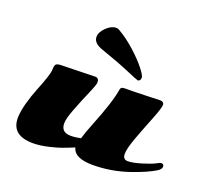

<svg xmlns="http://www.w3.org/2000/svg" viewBox="-142 -1014 1298 1207"><g transform="rotate(20 506.5 -410.5)"><path d="M197.8 -502.4 418.5 -507.8Q431.2 -507.8 437.5 -500.2Q443.8 -492.7 443.8 -477.8Q443.8 -462.9 416.7 -400.6Q389.6 -338.4 362.3 -268.3Q335 -198.2 335 -166Q335 -105.5 399.4 -105.5Q430.2 -105.5 466.8 -113.3Q478.5 -154.8 505.9 -223.1Q575.2 -394.5 589.4 -483.9Q591.8 -502 615.2 -502Q686 -502 764.2 -504.9Q842.3 -507.8 854.2 -507.8Q866.2 -507.8 872.8 -501.2Q879.4 -494.6 879.4 -488.8Q879.4 -465.3 849.1 -389.6Q818.8 -314 788.6 -233.2Q758.3 -152.3 758.3 -115.2Q758.3 -78.1 791.3 -78.1Q824.2 -78.1 882.6 -95.9Q940.9 -113.8 964.1 -126.5Q987.3 -139.2 994.1 -139.2Q1012.7 -139.2 1012.7 -121.6Q1012.7 -104 986.6 -88.1Q960.4 -72.3 923.6 -55.9Q886.7 -39.6 835 -21.5Q715.8 19.5 592.3 19.5Q468.8 19.5 453.1 -46.9Q405.8 -27.3 375.5 -16.4Q345.2 -5.4 291.5 7.1Q237.8 19.5 192.9 19.5Q49.3 19.5 49.3 -97.7Q49.3 -138.2 64.9 -196Q80.6 -253.9 99.6 -300.8Q149.9 -425.3 149.9 -455.3Q149.9 -485.4 158.7 -493.9Q167.5 -502.4 197.8 -502.4ZM454.6 -837.9Q512.7 -805.2 570.6 -753.4Q628.4 -701.7 661.9 -658.9Q695.3 -616.2 695.3 -602.5Q695.3 -588.9 689.2 -583Q683.1 -577.1 677.5 -577.1Q671.9 -577.1 593.5 -610.6Q515.1 -644 403.8 -682.1Q339.8 -703.6 339.8 -745.6Q339.8 -777.8 372.6 -809.6Q405.3 -841.3 436.5 -841.3Q448.2 -841.3 454.6 -837.9Z"/></g></svg>

Font: Sonsie One
Style: Regular
Weight: 400
Designer: Riccardo De Franceschi
Foundry: Sorkin Type Co
Version: Version 1.003